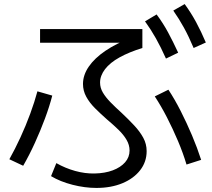

<svg xmlns="http://www.w3.org/2000/svg" viewBox="-20 -875 1040 944"><path d="M454 49Q397 49 336.5 33.5Q276 18 231 -9L257 -73Q301 -48 349.5 -34.5Q398 -21 445 -22Q496 -23 534.5 -37.5Q573 -52 595 -77Q617 -102 617 -135Q617 -162 602.5 -187Q588 -212 563.5 -236Q539 -260 508 -286Q475 -315 447.5 -342.5Q420 -370 404 -399.5Q388 -429 388 -462Q388 -506 416.5 -547.5Q445 -589 498 -625Q551 -661 626 -690L642 -665H177V-732H680V-639Q615 -619 568 -593Q521 -567 496.5 -535Q472 -503 472 -469Q472 -443 486 -419.5Q500 -396 524 -371.5Q548 -347 578 -320Q612 -288 640 -258Q668 -228 684.5 -197.5Q701 -167 701 -132Q701 -79 669 -38Q637 3 581.5 26Q526 49 454 49ZM26 -92Q54 -142 80.5 -199.5Q107 -257 128.5 -315.5Q150 -374 164 -426L237 -405Q223 -351 201 -292Q179 -233 152 -173.5Q125 -114 94 -60ZM897 -66Q880 -123 855 -182Q830 -241 801 -297.5Q772 -354 741 -401L808 -434Q839 -387 868.5 -329Q898 -271 924 -209.5Q950 -148 969 -89ZM796 -587Q771 -643 746.5 -686.5Q722 -730 693 -770L750 -804Q782 -761 806.5 -715.5Q831 -670 856 -616ZM932 -639Q908 -696 884 -739.5Q860 -783 832 -823L888 -855Q920 -811 944.5 -765.5Q969 -720 992 -666Z"/></svg>

Font: M PLUS 1 Thin
Style: Regular
Weight: 400
Version: Version 1.001